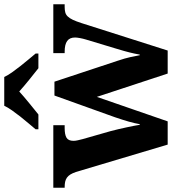

<svg xmlns="http://www.w3.org/2000/svg" viewBox="24 -833 806 900"><g transform="rotate(-90 427.0 -383.0)"><path d="M494.1 -530.8 591.8 -235.8Q604 -199.7 609.4 -174.6Q614.7 -149.4 618.2 -130.9H621.1Q623.5 -143.6 625.7 -154.8Q627.9 -166 631.1 -178.2Q634.3 -190.4 638.2 -204.8Q642.1 -219.2 647.9 -237.8L691.9 -383.8Q695.8 -396.5 698.5 -411.1Q701.2 -425.8 701.2 -434.1Q701.2 -459.5 684.8 -471.2Q668.5 -482.9 634.8 -482.9H627.9V-536.1H856.9V-482.9H844.2Q829.6 -482.9 818.8 -480Q808.1 -477.1 799.8 -468.5Q791.5 -460 784.2 -444.6Q776.9 -429.2 769 -404.8L640.1 0H532.2L422.9 -332L308.1 0H199.2L70.8 -430.2Q65.4 -445.8 59.1 -456.1Q52.7 -466.3 44.4 -472.2Q36.1 -478 25.4 -480.5Q14.6 -482.9 0 -482.9H-2.9V-536.1H290V-482.9H276.9Q246.6 -482.9 231.7 -474.4Q216.8 -465.8 216.8 -440.9Q216.8 -432.6 219.5 -420.9Q222.2 -409.2 225.1 -397.9L262.2 -268.1Q267.1 -250 271.5 -231Q275.9 -211.9 279.8 -193.8Q283.7 -175.8 286.9 -159.7Q290 -143.6 292 -130.9H294.9Q299.3 -155.8 306.9 -182.4Q314.5 -209 327.1 -246.1L429.2 -530.8ZM271 -619.1Q282.7 -633.3 298.6 -651.9Q314.5 -670.4 330.1 -690.2Q345.7 -710 359.6 -729.7Q373.5 -749.5 381.3 -766.1H516.1Q523.9 -749.5 537.8 -729.7Q551.8 -710 567.4 -690.2Q583 -670.4 598.6 -651.9Q614.3 -633.3 626 -619.1V-606H557.1Q546.9 -614.3 532.7 -625.5Q518.6 -636.7 503.4 -648.9Q488.3 -661.1 473.9 -673.3Q459.5 -685.5 448.2 -695.8Q437 -685.5 422.6 -673.3Q408.2 -661.1 393.3 -648.9Q378.4 -636.7 364.5 -625.5Q350.6 -614.3 340.3 -606H271Z"/></g></svg>

Font: Droids
Style: b
Weight: 700
Foundry: Ascender Corporation
Version: Version 1.00 build 113